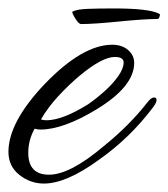

<svg xmlns="http://www.w3.org/2000/svg" viewBox="-53 -422 399 455"><path d="M51 13Q19 13 -7 -7.5Q-33 -28 -33 -62Q-33 -133 54 -224Q143 -316 213 -316Q236 -316 250.5 -303.5Q265 -291 265 -273Q265 -217 176 -163Q97 -115 43 -115Q35 -115 29 -117Q14 -90 14 -60Q14 -8 63 -8Q113 -8 192 -75Q253 -124 296 -179Q305 -191 312 -191Q318 -191 318 -185Q318 -179 310 -168Q282 -131 250 -100Q218 -69 181 -43Q104 13 51 13ZM57 -137Q95 -137 156 -175Q176 -189 195.5 -206.5Q215 -224 227.5 -242Q240 -260 240 -274Q240 -287 219 -287Q189 -287 135 -242Q109 -220 85 -194Q61 -168 44 -139Q50 -137 57 -137ZM139 -365Q134 -365 126.5 -376.5Q119 -388 118 -394L120 -395Q130 -400 154.5 -401Q179 -402 217 -402Q299 -402 323 -390Q326 -389 326 -387Q326 -385 324.5 -381Q323 -377 320 -377Q289 -377 229 -371Q169 -365 139 -365Z"/></svg>

Font: Alex Brush
Style: Regular
Weight: 400
Designer: Robert E. Leuschke
Foundry: Robert E. Leuschke
Version: Version 1.111; ttfautohint (v1.8.4.7-5d5b)